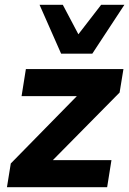

<svg xmlns="http://www.w3.org/2000/svg" viewBox="-20 -781 539 801"><path d="M9 0 25 -99 335 -415 337 -380H70L88 -493H495L479 -395L163 -75L161 -113H445L427 0ZM235 -557 145 -761H242L307 -638L402 -761H499L365 -557Z"/></svg>

Font: Nunito Sans 11pt ExtraBold
Style: Italic
Weight: 800
Italic angle: -9°
Version: Version 3.101;gftools[0.9.27]